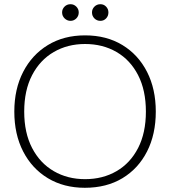

<svg xmlns="http://www.w3.org/2000/svg" viewBox="-20 -880 809 912"><path d="M383 12Q283 12 207.5 -33.5Q132 -79 90 -160.5Q48 -242 48 -350Q48 -457 90 -538.5Q132 -620 207.5 -666Q283 -712 384 -712Q486 -712 561.5 -666Q637 -620 678.5 -538.5Q720 -457 720 -350Q720 -242 678.5 -160.5Q637 -79 561.5 -33.5Q486 12 383 12ZM384 -29Q468 -29 533.5 -67Q599 -105 636 -177Q673 -249 673 -350Q673 -451 636 -523Q599 -595 533.5 -633Q468 -671 384 -671Q301 -671 235.5 -633Q170 -595 132.5 -523Q95 -451 95 -350Q95 -249 132.5 -177Q170 -105 235.5 -67Q301 -29 384 -29ZM315 -781Q299 -781 287 -792.5Q275 -804 275 -821Q275 -837 286.5 -848.5Q298 -860 315 -860Q331 -860 342.5 -848.5Q354 -837 354 -821Q354 -804 342.5 -792.5Q331 -781 315 -781ZM457 -781Q440 -781 428.5 -792.5Q417 -804 417 -821Q417 -837 428.5 -848.5Q440 -860 457 -860Q473 -860 484 -848.5Q495 -837 495 -821Q495 -804 484 -792.5Q473 -781 457 -781Z"/></svg>

Font: DM Sans 17pt ExtraLight
Style: Regular
Weight: 250
Version: Version 4.004;gftools[0.9.30]